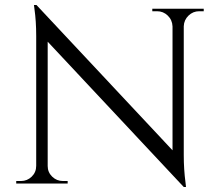

<svg xmlns="http://www.w3.org/2000/svg" viewBox="-20 -735 881 769"><path d="M778 -690Q753 -690 735 -672.5Q717 -655 716 -630V-114Q716 -56 723 -4L725 14H716L171 -568V-70Q171 -45 189 -27.5Q207 -10 232 -10H251V0H45V-10H64Q89 -10 107 -27.5Q125 -45 125 -71V-590Q125 -651 118 -699L116 -715H126L671 -133V-629Q670 -655 652 -672.5Q634 -690 609 -690H590V-700H796V-690Z"/></svg>

Font: Cinzel Decorative
Style: Regular
Weight: 400
Designer: Natanael Gama
Version: Version 1.001;PS 001.001;hotconv 1.0.56;makeotf.lib2.0.21325